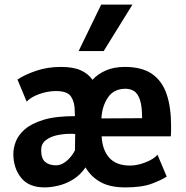

<svg xmlns="http://www.w3.org/2000/svg" viewBox="-20 -801 808 835"><path d="M724 -255Q724 -244.5 724 -232Q724 -219.5 723 -208H422Q425 -149 455.2 -115Q485.5 -81 546 -81Q577 -81 612.5 -94.8Q648 -108.5 665 -128L705 -33Q685 -19.5 641.8 -2.8Q598.5 14 525 14Q457.5 14 416 -9.8Q374.5 -33.5 352 -73Q328.5 -39 297 -20Q265.5 -1 233 6.5Q200.5 14 174 14Q105 14 71.5 -28.2Q38 -70.5 38 -132Q38 -156.5 48.5 -184.8Q59 -213 87.5 -238.2Q116 -263.5 168.8 -279.8Q221.5 -296 306 -296L305 -319Q305 -356 289.2 -380.5Q273.5 -405 224 -405Q187.5 -405 150.5 -391.8Q113.5 -378.5 96 -359L56 -455Q86 -475.5 136 -492.8Q186 -510 245 -510Q298.5 -510 331.2 -495.2Q364 -480.5 382 -454Q407 -480.5 441.8 -495.2Q476.5 -510 523 -510Q597.5 -510 641.5 -479.2Q685.5 -448.5 704.8 -391.2Q724 -334 724 -255ZM421 -286 598 -287Q598 -339.5 588.5 -367.2Q579 -395 562.8 -405Q546.5 -415 526 -415Q475 -415 449.5 -377.2Q424 -339.5 421 -286ZM306 -147 307 -218Q302 -219 296 -219Q290 -219 284 -219Q256.5 -219 227.5 -212.8Q198.5 -206.5 178.8 -191Q159 -175.5 159 -148Q159 -112 176.2 -97Q193.5 -82 224 -82Q246.5 -82 268.8 -100.2Q291 -118.5 306 -147ZM322 -579 420 -781H556L431 -579Z"/></svg>

Font: Alatsi
Style: Regular
Weight: 400
Designer: Spyros Zevelakis, Eben Sorkin
Foundry: www.sorkintype.com
Version: Version 1.008; ttfautohint (v1.8.4.7-5d5b)